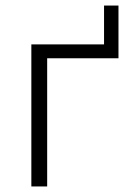

<svg xmlns="http://www.w3.org/2000/svg" viewBox="-20 -672 478 692"><path d="M93 -512H355V-652H407V-462H150V0H93Z"/></svg>

Font: Plexus Sans Light
Style: Regular
Weight: 300
Version: Version 2.001;PS 002.001;hotconv 1.0.70;makeotf.lib2.5.58329